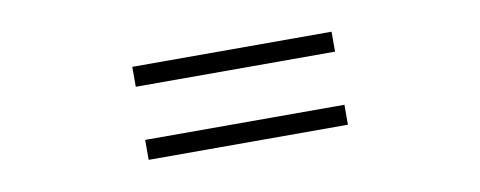

<svg xmlns="http://www.w3.org/2000/svg" viewBox="-34 -593 1068 427"><g transform="rotate(-10 500.0 -380.0)"><path d="M275 -440H725V-485H275ZM275 -275H725V-320H275Z"/></g></svg>

Font: Noto Sans T Chinese Black
Style: Bold
Weight: 900
Designer: Ryoko NISHIZUKA (kana & ideographs); Paul D. Hunt (Latin, Greek & Cyrillic); Wenlong ZHANG (bopomofo); Sandoll Communica
Foundry: Adobe Systems Incorporated
Version: Version 1.000;PS 1;hotconv 1.0.78;makeotf.lib2.5.61930